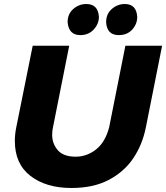

<svg xmlns="http://www.w3.org/2000/svg" viewBox="-20 -929 828 957"><path d="M336 8Q210 8 132 -52Q54 -112 54 -226Q54 -260 61 -294L143 -701H325L244 -294Q240 -277 240 -257Q240 -213 268 -180.5Q296 -148 357 -148Q412 -148 458 -183.5Q504 -219 524 -294L605 -701H788L707 -294Q690 -208.5 644.5 -140.5Q599 -72.5 520.5 -31.5Q444.5 8 336 8ZM380 -754Q323 -754 317 -818Q317 -860 345.5 -884.5Q374 -909 410 -909Q469 -909 473 -845Q473 -810 447.2 -782Q421.5 -754 380 -754ZM572 -754Q513 -754 509 -818Q509 -860 537.5 -884.5Q566 -909 602 -909Q660 -909 664 -845Q664 -809 639 -781.5Q614 -754 572 -754Z"/></svg>

Font: Argentum Novus
Style: Bold Italic
Weight: 700
Designer: Julieta Ulanovsky (font) & Cristiano Sobral (main changes)
Foundry: Julieta Ulanovsky (font) & Cristiano Sobral (main changes)
Version: Version 3.00;November 27, 2020;FontCreator 13.0.0.2655 64-bi